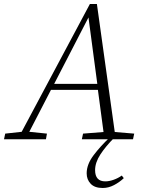

<svg xmlns="http://www.w3.org/2000/svg" viewBox="-48 -694 729 957"><path d="M-28 0 -22 -28 60 -37 400 -674H435L524 -36L621 -28L615 0H360L366 -28L468 -36L440 -246H206L98 -37L186 -28L181 0ZM222 -276H437L393 -607ZM384 170Q384 125 419 79Q454 33 498 -8H522Q479 35 452.5 75.5Q426 116 426 154Q426 210 477 210Q496 210 518.5 202Q541 194 559 181L569 194Q548 214 520.5 228.5Q493 243 464 243Q424 243 404 222Q384 201 384 170Z"/></svg>

Font: Source Serif Pro Light
Style: Italic
Weight: 300
Italic angle: -12°
Designer: Frank Grießhammer
Foundry: Adobe Systems Incorporated
Version: Version 3.001;hotconv 1.0.111;makeotfexe 2.5.65597